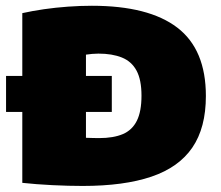

<svg xmlns="http://www.w3.org/2000/svg" viewBox="-20 -622 747 650"><path d="M0.5 -243V-365H358.5V-243ZM260 7.5Q212.5 7.5 157 4.8Q101.5 2 55.5 -3V-577.5Q89 -585 128.8 -590.8Q168.5 -596.5 210.2 -599.5Q252 -602.5 291 -602.5Q483.5 -602.5 580.2 -528.5Q677 -454.5 677 -297Q677 -189.5 631.2 -122.5Q585.5 -55.5 492.8 -24Q400 7.5 260 7.5ZM315.5 -154.5Q364 -154.5 395.8 -168Q427.5 -181.5 443.2 -213Q459 -244.5 459 -298Q459 -352 442.2 -383Q425.5 -414 392.8 -427.2Q360 -440.5 313 -440.5Q303.5 -440.5 291.8 -439.5Q280 -438.5 271 -437V-155.5Q284.5 -155 295.5 -154.8Q306.5 -154.5 315.5 -154.5Z"/></svg>

Font: Encode Sans SC Black
Style: Regular
Weight: 900
Version: Version 3.002